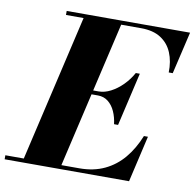

<svg xmlns="http://www.w3.org/2000/svg" viewBox="-130 -834 933 918"><g transform="rotate(10 336.0 -375.0)"><path d="M36.5 0 210.5 -750H393L219 0ZM-48.5 0V-19.5H311Q379.5 -19.5 432.5 -44.5Q485.5 -69.5 524 -115.5Q562.5 -161.5 588 -225H607.5L555.5 0ZM437.5 -256Q433.5 -289.5 421 -317.2Q408.5 -345 387.5 -361.5Q366.5 -378 338 -378H274V-397.5H338Q366.5 -397.5 396.2 -413Q426 -428.5 452.5 -455Q479 -481.5 497.5 -515H517L457 -256ZM652 -545Q653.5 -598.5 636 -640.5Q618.5 -682.5 581.2 -706.5Q544 -730.5 485.5 -730.5H120.5V-750H719.5L671.5 -545Z"/></g></svg>

Font: Bodoni Moda 11pt ExtraBold
Style: Italic
Weight: 800
Italic angle: -13°
Version: Version 2.004